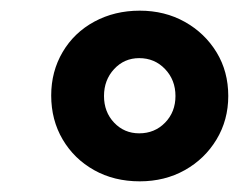

<svg xmlns="http://www.w3.org/2000/svg" viewBox="-20 -738 448 360"><path d="M242 -398Q194 -398 156.5 -419Q119 -440 97.5 -476.5Q76 -513 76 -559Q76 -604 97.5 -640.5Q119 -677 157 -697.5Q195 -718 242 -718Q289 -718 326.5 -697Q364 -676 386 -640Q408 -604 408 -558Q408 -513 386 -476.5Q364 -440 326.5 -419Q289 -398 242 -398ZM241 -488Q270 -488 289.5 -508Q309 -528 309 -558Q309 -588 289.5 -608.5Q270 -629 241 -629Q213 -629 194 -608.5Q175 -588 175 -558Q175 -528 194 -508Q213 -488 241 -488Z"/></svg>

Font: Nunito Sans 7pt SemiCondensed Black
Style: Italic
Weight: 900
Width: 4
Italic angle: -9°
Designer: Vernon Adams
Foundry: Vernon Adams
Version: Version 3.101;gftools[0.9.27]